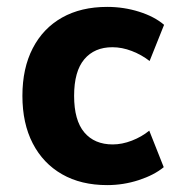

<svg xmlns="http://www.w3.org/2000/svg" viewBox="-20 -526 516 557"><path d="M291 11Q215 11 160 -20.5Q105 -52 75 -110Q45 -168 45 -248Q45 -328 75 -386Q105 -444 160 -475Q215 -506 291 -506Q339 -506 383.5 -492Q428 -478 456 -454L414 -349Q391 -367 362.5 -378Q334 -389 306 -389Q254 -389 224.5 -354Q195 -319 195 -248Q195 -177 224.5 -142Q254 -107 307 -107Q334 -107 362.5 -118Q391 -129 413 -147L455 -41Q427 -18 382.5 -3.5Q338 11 291 11Z"/></svg>

Font: Nunito Sans 10pt SemiCondensed ExtraBold
Style: Regular
Weight: 800
Width: 4
Designer: Vernon Adams
Foundry: Vernon Adams
Version: Version 3.101;gftools[0.9.27]